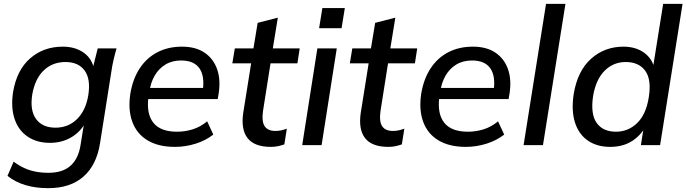

<svg xmlns="http://www.w3.org/2000/svg" viewBox="-20 -756 3575 1000"><path d="M231 224Q165 224 112 208Q59 192 19 160L51 86Q78 106 106 119Q134 132 165.5 138Q197 144 232 144Q306 144 347 107.5Q388 71 399 2L421 -133H432Q409 -78 358 -45Q307 -12 240 -12Q172 -12 124 -44.5Q76 -77 56 -136.5Q36 -196 48 -276Q67 -391 137 -452Q207 -513 307 -513Q373 -513 417.5 -480.5Q462 -448 470 -392L463 -400L489 -504H587Q578 -473 571 -442.5Q564 -412 560 -383L501 -10Q483 104 414.5 164Q346 224 231 224ZM269 -91Q336 -91 381.5 -136Q427 -181 440 -261Q453 -345 420.5 -389Q388 -433 321 -433Q253 -433 207.5 -389Q162 -345 148 -264Q135 -181 168 -136Q201 -91 269 -91Z M891 9Q805 9 748.5 -25Q692 -59 669 -122Q646 -185 659 -269Q672 -346 708 -400.5Q744 -455 800 -484Q856 -513 928 -513Q999 -513 1045 -482Q1091 -451 1110.5 -396.5Q1130 -342 1119 -270L1114 -240H735L744 -298H1054L1036 -283Q1047 -360 1018.5 -400.5Q990 -441 923 -441Q876 -441 841 -419.5Q806 -398 785 -361Q764 -324 758 -277L753 -249Q742 -163 779 -116.5Q816 -70 902 -70Q944 -70 984 -82.5Q1024 -95 1059 -124L1091 -55Q1051 -24 998.5 -7.5Q946 9 891 9Z M1391 9Q1305 9 1269.5 -36.5Q1234 -82 1247 -169L1288 -426H1190L1203 -504H1300L1322 -637L1427 -664L1401 -504H1541L1529 -426H1389L1350 -179Q1342 -123 1358.5 -98.5Q1375 -74 1414 -74Q1432 -74 1446.5 -77.5Q1461 -81 1474 -86L1461 -4Q1444 2 1427 5.5Q1410 9 1391 9Z M1554 0 1633 -504H1734L1655 0ZM1642 -609 1659 -714H1776L1759 -609Z M2003 9Q1917 9 1881.5 -36.5Q1846 -82 1859 -169L1900 -426H1802L1815 -504H1912L1934 -637L2039 -664L2013 -504H2153L2141 -426H2001L1962 -179Q1954 -123 1970.5 -98.5Q1987 -74 2026 -74Q2044 -74 2058.5 -77.5Q2073 -81 2086 -86L2073 -4Q2056 2 2039 5.5Q2022 9 2003 9Z M2406 9Q2320 9 2263.5 -25Q2207 -59 2184 -122Q2161 -185 2174 -269Q2187 -346 2223 -400.5Q2259 -455 2315 -484Q2371 -513 2443 -513Q2514 -513 2560 -482Q2606 -451 2625.5 -396.5Q2645 -342 2634 -270L2629 -240H2250L2259 -298H2569L2551 -283Q2562 -360 2533.5 -400.5Q2505 -441 2438 -441Q2391 -441 2356 -419.5Q2321 -398 2300 -361Q2279 -324 2273 -277L2268 -249Q2257 -163 2294 -116.5Q2331 -70 2417 -70Q2459 -70 2499 -82.5Q2539 -95 2574 -124L2606 -55Q2566 -24 2513.5 -7.5Q2461 9 2406 9Z M2707 0 2824 -736H2925L2808 0Z M3158 9Q3089 9 3041.5 -24Q2994 -57 2974.5 -118.5Q2955 -180 2968 -266Q2988 -387 3058.5 -450Q3129 -513 3227 -513Q3292 -513 3336 -480.5Q3380 -448 3390 -392H3379L3434 -736H3535L3418 0H3318L3336 -114H3351Q3325 -57 3276 -24Q3227 9 3158 9ZM3188 -70Q3252 -70 3298.5 -115Q3345 -160 3359 -249Q3374 -342 3340.5 -387.5Q3307 -433 3239 -433Q3175 -433 3129.5 -388Q3084 -343 3069 -256Q3055 -162 3087.5 -116Q3120 -70 3188 -70Z"/></svg>

Font: Mulish ExtraLight SemiBold
Style: Italic
Weight: 600
Italic angle: -9°
Version: Version 3.603